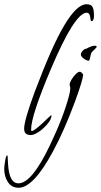

<svg xmlns="http://www.w3.org/2000/svg" viewBox="-102 -632 477 907"><path d="M43 6Q12 6 12 -24Q12 -63 62 -198Q102 -304 136.5 -382.5Q171 -461 202 -513Q261 -612 307 -612Q319 -612 326 -608Q342 -601 342 -558Q342 -532 329 -532Q326 -532 324 -552Q321 -572 308 -572Q251 -572 138 -305Q45 -85 45 -21Q45 -13 48 -13Q59 -13 100 -51L139 -88Q141 -88 141 -85Q141 -73 130.5 -57.5Q120 -42 104.5 -27.5Q89 -13 72 -3.5Q55 6 43 6ZM318 -345Q308 -345 294 -355Q280 -365 280 -375Q280 -383 289 -392.5Q298 -402 306 -402Q331 -416 346 -416Q353 -416 355 -411Q355 -408 343 -397Q329 -385 328 -378Q321 -345 318 -345ZM-14 255Q-48 255 -66 226Q-82 201 -82 165Q-82 159 -81 150Q-80 141 -78 130Q-74 102 -68 102Q-66 104 -66 106L-64 142Q-59 234 -15 234Q48 234 133 56Q198 -79 225 -183Q227 -193 228.5 -200.5Q230 -208 230 -213Q230 -215 230 -217Q230 -219 229 -223Q228 -226 227.5 -228.5Q227 -231 227 -232Q227 -241 235.5 -255.5Q244 -270 255.5 -281.5Q267 -293 275 -293Q283 -293 291 -279Q290 -267 281 -236.5Q272 -206 254 -157Q229 -89 203 -29.5Q177 30 149 82Q56 255 -14 255Z"/></svg>

Font: Petemoss
Style: Regular
Weight: 400
Designer: Robert E. Leuschke
Foundry: Robert E. Leuschke
Version: Version 1.010; ttfautohint (v1.8.3)